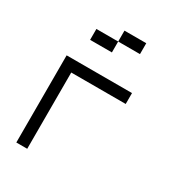

<svg xmlns="http://www.w3.org/2000/svg" viewBox="-181 -852 863 954"><g transform="rotate(30 250.0 -375.0)"><path d="M437.5 -437.5V-500H62.5Q62.5 -500 62.5 0H125V-437.5ZM375 -687.5V-750H250V-687.5H125V-625H250V-687.5Z"/></g></svg>

Font: BFUnifontExMono
Style: Regular
Weight: 500
Version: Version 15.0.06